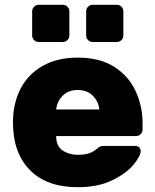

<svg xmlns="http://www.w3.org/2000/svg" viewBox="-20 -770 647 800"><path d="M34 0ZM242 -595H141Q130 -595 122 -603Q114 -611 114 -622V-723Q114 -734 122 -742Q130 -750 141 -750H242Q253 -750 261 -742Q269 -734 269 -723V-622Q269 -611 261 -603Q253 -595 242 -595ZM467 -595H366Q355 -595 347 -603Q339 -611 339 -622V-723Q339 -734 347 -742Q355 -750 366 -750H467Q478 -750 486 -742Q494 -734 494 -723V-622Q494 -611 486 -603Q478 -595 467 -595ZM304 -125Q332 -125 350 -131Q368 -137 381 -148Q392 -157 397 -159.5Q402 -162 414 -162H544Q554 -162 560 -156Q566 -150 566 -140Q566 -120 536 -83.5Q506 -47 447 -18.5Q388 10 304 10Q175 10 104.5 -61.5Q34 -133 34 -260Q34 -339 65.5 -400Q97 -461 158 -495.5Q219 -530 304 -530Q397 -530 457.5 -490.5Q518 -451 546 -388.5Q574 -326 574 -258V-230Q574 -219 566 -211Q558 -203 547 -203H214Q214 -161 241 -143Q268 -125 304 -125ZM394 -314Q390 -348 366.5 -371.5Q343 -395 304 -395Q265 -395 241.5 -371.5Q218 -348 214 -314Z"/></svg>

Font: Hezaedrus
Style: Bold
Weight: 700
Designer: Hubert & Fischer
Foundry: Hubert & Fischer
Version: Version 1.10;September 3, 2019;FontCreator 11.5.0.2425 64-bi